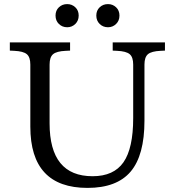

<svg xmlns="http://www.w3.org/2000/svg" viewBox="-20 -907 853 937"><path d="M407 10Q128 10 128 -289V-592Q128 -628 111 -642.5Q94 -657 49 -659L28 -660V-700H322V-660L301 -659Q256 -657 239 -642.5Q222 -628 222 -592V-305Q222 -47 432 -47Q535 -47 582.5 -115Q630 -183 630 -331V-592Q630 -628 613 -642.5Q596 -657 551 -659L530 -660V-700H785V-660L764 -659Q719 -657 702 -642.5Q685 -628 685 -592V-318Q685 -149 617.5 -69.5Q550 10 407 10ZM507 -774Q483 -774 466.5 -790Q450 -806 450 -831Q450 -856 466.5 -871.5Q483 -887 507 -887Q530 -887 546.5 -871.5Q563 -856 563 -831Q563 -806 546.5 -790Q530 -774 507 -774ZM308 -774Q284 -774 267.5 -790Q251 -806 251 -831Q251 -856 267.5 -871.5Q284 -887 308 -887Q331 -887 347.5 -871.5Q364 -856 364 -831Q364 -806 347.5 -790Q331 -774 308 -774Z"/></svg>

Font: Hedvig Letters Serif 12pt
Style: Regular
Weight: 400
Designer: Alexander Örn & Tor Weibull
Foundry: Kanon Foundry
Version: Version 1.000; ttfautohint (v1.8.4.7-5d5b)